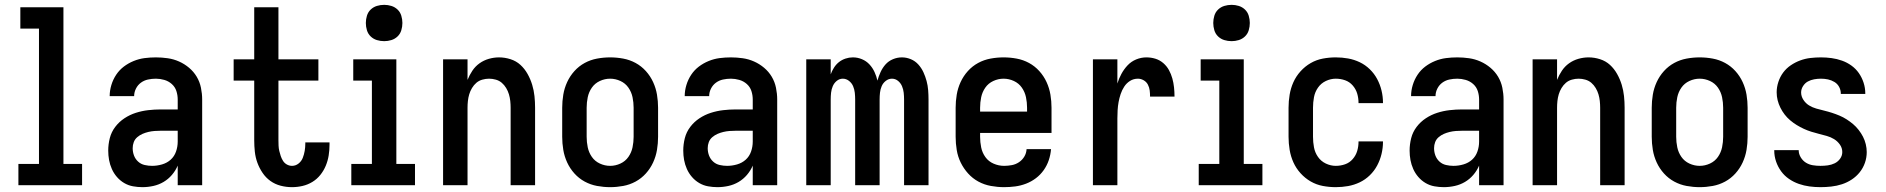

<svg xmlns="http://www.w3.org/2000/svg" viewBox="-20 -765 7790 793"><path d="M56 0V-88H141V-647H64V-735H242V-88H319V0Z M568 8Q549 8 529.5 4.5Q510 1 493 -9Q476 -19 463 -34Q450 -49 442 -67Q434 -85 430.5 -104Q427 -123 427 -143Q427 -169 433.5 -194.5Q440 -220 456 -241Q472 -262 494 -276.5Q516 -291 541 -299Q566 -307 592 -310Q618 -313 644 -313H714V-354Q714 -372 708.5 -389Q703 -406 689.5 -418Q676 -430 658.5 -435Q641 -440 624 -440Q607 -440 591 -436.5Q575 -433 562 -423.5Q549 -414 541.5 -399Q534 -384 534 -368H433Q433 -391 440 -414Q447 -437 460 -456.5Q473 -476 491.5 -490Q510 -504 532 -513Q554 -522 577 -525Q600 -528 624 -528Q648 -528 672.5 -524.5Q697 -521 719.5 -511Q742 -501 761 -485Q780 -469 792.5 -448Q805 -427 810 -402.5Q815 -378 815 -354V0H714V-81Q705 -60 690 -42.5Q675 -25 655.5 -13.5Q636 -2 613.5 3Q591 8 568 8ZM608 -80Q629 -80 649.5 -86Q670 -92 685 -105.5Q700 -119 707 -139Q714 -159 714 -180V-225H644Q631 -225 618 -224Q605 -223 592.5 -220Q580 -217 568.5 -212Q557 -207 547 -198.5Q537 -190 532.5 -178Q528 -166 528 -153Q528 -137 533.5 -122.5Q539 -108 550.5 -97.5Q562 -87 577.5 -83.5Q593 -80 608 -80Z M1186 8Q1162 8 1139 2Q1116 -4 1097 -17.5Q1078 -31 1064.5 -51Q1051 -71 1043 -93Q1035 -115 1032.5 -138.5Q1030 -162 1030 -186V-432H945V-520H1030V-735H1130V-520H1295V-432H1130V-186Q1130 -175 1130.5 -163.5Q1131 -152 1133.5 -141.5Q1136 -131 1139.5 -120.5Q1143 -110 1149 -100.5Q1155 -91 1165 -85.5Q1175 -80 1186 -80Q1201 -80 1213 -89.5Q1225 -99 1230.5 -113Q1236 -127 1238.5 -142Q1241 -157 1241 -172V-177H1341V-167Q1341 -145 1337.5 -123Q1334 -101 1325.5 -80.5Q1317 -60 1303 -42.5Q1289 -25 1270 -13.5Q1251 -2 1229.5 3Q1208 8 1186 8Z M1431 0V-88H1516V-432H1439V-520H1617V-88H1694V0ZM1567 -595Q1551 -595 1536.5 -599.5Q1522 -604 1511 -614.5Q1500 -625 1495.5 -640Q1491 -655 1491 -670Q1491 -685 1495.5 -700Q1500 -715 1511 -725.5Q1522 -736 1536.5 -740.5Q1551 -745 1567 -745Q1582 -745 1596.5 -740.5Q1611 -736 1622 -725.5Q1633 -715 1637.5 -700Q1642 -685 1642 -670Q1642 -655 1637.5 -640Q1633 -625 1622 -614.5Q1611 -604 1596.5 -599.5Q1582 -595 1567 -595Z M1810 0V-520H1911V-435Q1919 -455 1931 -473Q1943 -491 1960.5 -503.5Q1978 -516 1999 -522Q2020 -528 2041 -528Q2065 -528 2088.5 -520.5Q2112 -513 2129.5 -497Q2147 -481 2159 -459.5Q2171 -438 2178 -415Q2185 -392 2187.5 -368Q2190 -344 2190 -320V0H2089V-320Q2089 -334 2087.5 -348Q2086 -362 2082 -375.5Q2078 -389 2070.5 -401.5Q2063 -414 2052.5 -423Q2042 -432 2028 -436Q2014 -440 2000 -440Q1986 -440 1972 -436Q1958 -432 1947.5 -423Q1937 -414 1929.5 -401.5Q1922 -389 1918 -375.5Q1914 -362 1912.5 -348Q1911 -334 1911 -320V0Z M2500 8Q2473 8 2446 3Q2419 -2 2395 -15Q2371 -28 2352.5 -48.5Q2334 -69 2322.5 -94Q2311 -119 2306.5 -146Q2302 -173 2302 -200V-320Q2302 -347 2306.5 -374Q2311 -401 2322.5 -426Q2334 -451 2352.5 -471.5Q2371 -492 2395 -505Q2419 -518 2446 -523Q2473 -528 2500 -528Q2527 -528 2554 -523Q2581 -518 2605 -505Q2629 -492 2647.5 -471.5Q2666 -451 2677.5 -426Q2689 -401 2693.5 -374Q2698 -347 2698 -320V-200Q2698 -173 2693.5 -146Q2689 -119 2677.5 -94Q2666 -69 2647.5 -48.5Q2629 -28 2605 -15Q2581 -2 2554 3Q2527 8 2500 8ZM2500 -80Q2522 -80 2542.5 -89.5Q2563 -99 2575.5 -117Q2588 -135 2592.5 -156.5Q2597 -178 2597 -200V-320Q2597 -342 2592.5 -363.5Q2588 -385 2575.5 -403Q2563 -421 2542.5 -430.5Q2522 -440 2500 -440Q2478 -440 2457.5 -430.5Q2437 -421 2424.5 -403Q2412 -385 2407.5 -363.5Q2403 -342 2403 -320V-200Q2403 -178 2407.5 -156.5Q2412 -135 2424.5 -117Q2437 -99 2457.5 -89.5Q2478 -80 2500 -80Z M2943 8Q2924 8 2904.5 4.5Q2885 1 2868 -9Q2851 -19 2838 -34Q2825 -49 2817 -67Q2809 -85 2805.5 -104Q2802 -123 2802 -143Q2802 -169 2808.5 -194.5Q2815 -220 2831 -241Q2847 -262 2869 -276.5Q2891 -291 2916 -299Q2941 -307 2967 -310Q2993 -313 3019 -313H3089V-354Q3089 -372 3083.5 -389Q3078 -406 3064.5 -418Q3051 -430 3033.5 -435Q3016 -440 2999 -440Q2982 -440 2966 -436.5Q2950 -433 2937 -423.5Q2924 -414 2916.5 -399Q2909 -384 2909 -368H2808Q2808 -391 2815 -414Q2822 -437 2835 -456.5Q2848 -476 2866.5 -490Q2885 -504 2907 -513Q2929 -522 2952 -525Q2975 -528 2999 -528Q3023 -528 3047.5 -524.5Q3072 -521 3094.5 -511Q3117 -501 3136 -485Q3155 -469 3167.5 -448Q3180 -427 3185 -402.5Q3190 -378 3190 -354V0H3089V-81Q3080 -60 3065 -42.5Q3050 -25 3030.5 -13.5Q3011 -2 2988.5 3Q2966 8 2943 8ZM2983 -80Q3004 -80 3024.5 -86Q3045 -92 3060 -105.5Q3075 -119 3082 -139Q3089 -159 3089 -180V-225H3019Q3006 -225 2993 -224Q2980 -223 2967.5 -220Q2955 -217 2943.5 -212Q2932 -207 2922 -198.5Q2912 -190 2907.5 -178Q2903 -166 2903 -153Q2903 -137 2908.5 -122.5Q2914 -108 2925.5 -97.5Q2937 -87 2952.5 -83.5Q2968 -80 2983 -80Z M3310 0V-520H3411V-458Q3416 -472 3424.5 -485.5Q3433 -499 3445 -508.5Q3457 -518 3472 -523Q3487 -528 3502 -528H3503Q3522 -528 3540 -520.5Q3558 -513 3571 -499Q3584 -485 3592 -467.5Q3600 -450 3604 -432Q3609 -450 3617 -467.5Q3625 -485 3637.5 -499Q3650 -513 3668 -520.5Q3686 -528 3705 -528Q3724 -528 3742 -520.5Q3760 -513 3773 -498.5Q3786 -484 3794 -466.5Q3802 -449 3807 -430.5Q3812 -412 3813.5 -392.5Q3815 -373 3815 -354V0H3714V-354Q3714 -368 3712.5 -382Q3711 -396 3705.5 -409Q3700 -422 3689 -431Q3678 -440 3664 -440Q3650 -440 3638.5 -431Q3627 -422 3621.5 -409Q3616 -396 3614.5 -382Q3613 -368 3613 -354V0H3512V-354Q3512 -368 3510.5 -382Q3509 -396 3503.5 -409Q3498 -422 3486.5 -431Q3475 -440 3461 -440Q3447 -440 3436 -431Q3425 -422 3419.5 -409Q3414 -396 3412.5 -382Q3411 -368 3411 -354V0Z M4127 8Q4100 8 4072.5 3Q4045 -2 4021 -15Q3997 -28 3978.5 -48.5Q3960 -69 3948 -93.5Q3936 -118 3931.5 -145.5Q3927 -173 3927 -200V-320Q3927 -347 3931.5 -374Q3936 -401 3947.5 -426Q3959 -451 3977.5 -471.5Q3996 -492 4020 -505Q4044 -518 4071 -523Q4098 -528 4125 -528Q4152 -528 4179 -523Q4206 -518 4230 -505Q4254 -492 4272.5 -471.5Q4291 -451 4302.5 -426Q4314 -401 4318.5 -374Q4323 -347 4323 -320V-216H4028V-200Q4028 -178 4032.5 -156Q4037 -134 4050 -116Q4063 -98 4084 -89Q4105 -80 4127 -80Q4143 -80 4159 -83Q4175 -86 4188.5 -95Q4202 -104 4210.5 -118Q4219 -132 4220 -149H4321Q4319 -125 4311.5 -103Q4304 -81 4290.5 -62Q4277 -43 4258.5 -29Q4240 -15 4218 -6.5Q4196 2 4173 5Q4150 8 4127 8ZM4222 -304V-320Q4222 -342 4217.5 -363.5Q4213 -385 4200.5 -403Q4188 -421 4167.5 -430.5Q4147 -440 4125 -440Q4103 -440 4082.5 -430.5Q4062 -421 4049.5 -403Q4037 -385 4032.5 -363.5Q4028 -342 4028 -320V-304Z M4494 0V-520H4595V-420Q4601 -440 4611.5 -459.5Q4622 -479 4637 -495Q4652 -511 4672.5 -519.5Q4693 -528 4715 -528Q4734 -528 4752 -522.5Q4770 -517 4784.5 -504.5Q4799 -492 4808 -475.5Q4817 -459 4822 -441Q4827 -423 4829 -404Q4831 -385 4831 -366H4730Q4730 -379 4728.5 -391.5Q4727 -404 4721 -415.5Q4715 -427 4703.5 -433.5Q4692 -440 4680 -440Q4662 -440 4647.5 -431Q4633 -422 4623.5 -407.5Q4614 -393 4608.5 -376.5Q4603 -360 4600 -343.5Q4597 -327 4596 -310Q4595 -293 4595 -276V0Z M4931 0V-88H5016V-432H4939V-520H5117V-88H5194V0ZM5067 -595Q5051 -595 5036.5 -599.5Q5022 -604 5011 -614.5Q5000 -625 4995.5 -640Q4991 -655 4991 -670Q4991 -685 4995.5 -700Q5000 -715 5011 -725.5Q5022 -736 5036.5 -740.5Q5051 -745 5067 -745Q5082 -745 5096.5 -740.5Q5111 -736 5122 -725.5Q5133 -715 5137.5 -700Q5142 -685 5142 -670Q5142 -655 5137.5 -640Q5133 -625 5122 -614.5Q5111 -604 5096.5 -599.5Q5082 -595 5067 -595Z M5497 8Q5470 8 5443.5 3Q5417 -2 5393.5 -15.5Q5370 -29 5351.5 -49.5Q5333 -70 5322 -94.5Q5311 -119 5306.5 -146Q5302 -173 5302 -200V-320Q5302 -347 5306.5 -374Q5311 -401 5322 -425.5Q5333 -450 5351.5 -470.5Q5370 -491 5393.5 -504.5Q5417 -518 5443.5 -523Q5470 -528 5497 -528Q5523 -528 5548 -523.5Q5573 -519 5596 -508Q5619 -497 5637.5 -479Q5656 -461 5668 -438.5Q5680 -416 5686 -391Q5692 -366 5692 -341V-339H5591V-340Q5591 -360 5585.5 -378.5Q5580 -397 5567 -412Q5554 -427 5535.5 -433.5Q5517 -440 5497 -440Q5476 -440 5456 -430.5Q5436 -421 5423.5 -403Q5411 -385 5407 -363.5Q5403 -342 5403 -320V-200Q5403 -178 5407 -156.5Q5411 -135 5423.5 -117Q5436 -99 5456 -89.5Q5476 -80 5497 -80Q5517 -80 5535.5 -86.5Q5554 -93 5567 -108Q5580 -123 5585.5 -141.5Q5591 -160 5591 -180V-181H5692V-179Q5692 -154 5686 -129Q5680 -104 5668 -81.5Q5656 -59 5637.5 -41Q5619 -23 5596 -12Q5573 -1 5548 3.5Q5523 8 5497 8Z M5943 8Q5924 8 5904.5 4.5Q5885 1 5868 -9Q5851 -19 5838 -34Q5825 -49 5817 -67Q5809 -85 5805.5 -104Q5802 -123 5802 -143Q5802 -169 5808.5 -194.5Q5815 -220 5831 -241Q5847 -262 5869 -276.5Q5891 -291 5916 -299Q5941 -307 5967 -310Q5993 -313 6019 -313H6089V-354Q6089 -372 6083.5 -389Q6078 -406 6064.5 -418Q6051 -430 6033.5 -435Q6016 -440 5999 -440Q5982 -440 5966 -436.5Q5950 -433 5937 -423.5Q5924 -414 5916.5 -399Q5909 -384 5909 -368H5808Q5808 -391 5815 -414Q5822 -437 5835 -456.5Q5848 -476 5866.5 -490Q5885 -504 5907 -513Q5929 -522 5952 -525Q5975 -528 5999 -528Q6023 -528 6047.5 -524.5Q6072 -521 6094.5 -511Q6117 -501 6136 -485Q6155 -469 6167.5 -448Q6180 -427 6185 -402.5Q6190 -378 6190 -354V0H6089V-81Q6080 -60 6065 -42.5Q6050 -25 6030.5 -13.5Q6011 -2 5988.5 3Q5966 8 5943 8ZM5983 -80Q6004 -80 6024.5 -86Q6045 -92 6060 -105.5Q6075 -119 6082 -139Q6089 -159 6089 -180V-225H6019Q6006 -225 5993 -224Q5980 -223 5967.5 -220Q5955 -217 5943.5 -212Q5932 -207 5922 -198.5Q5912 -190 5907.5 -178Q5903 -166 5903 -153Q5903 -137 5908.5 -122.5Q5914 -108 5925.5 -97.5Q5937 -87 5952.5 -83.5Q5968 -80 5983 -80Z M6310 0V-520H6411V-435Q6419 -455 6431 -473Q6443 -491 6460.5 -503.5Q6478 -516 6499 -522Q6520 -528 6541 -528Q6565 -528 6588.5 -520.5Q6612 -513 6629.5 -497Q6647 -481 6659 -459.5Q6671 -438 6678 -415Q6685 -392 6687.5 -368Q6690 -344 6690 -320V0H6589V-320Q6589 -334 6587.5 -348Q6586 -362 6582 -375.5Q6578 -389 6570.5 -401.5Q6563 -414 6552.5 -423Q6542 -432 6528 -436Q6514 -440 6500 -440Q6486 -440 6472 -436Q6458 -432 6447.5 -423Q6437 -414 6429.5 -401.5Q6422 -389 6418 -375.5Q6414 -362 6412.5 -348Q6411 -334 6411 -320V0Z M7000 8Q6973 8 6946 3Q6919 -2 6895 -15Q6871 -28 6852.5 -48.5Q6834 -69 6822.5 -94Q6811 -119 6806.5 -146Q6802 -173 6802 -200V-320Q6802 -347 6806.5 -374Q6811 -401 6822.5 -426Q6834 -451 6852.5 -471.5Q6871 -492 6895 -505Q6919 -518 6946 -523Q6973 -528 7000 -528Q7027 -528 7054 -523Q7081 -518 7105 -505Q7129 -492 7147.5 -471.5Q7166 -451 7177.5 -426Q7189 -401 7193.5 -374Q7198 -347 7198 -320V-200Q7198 -173 7193.5 -146Q7189 -119 7177.5 -94Q7166 -69 7147.5 -48.5Q7129 -28 7105 -15Q7081 -2 7054 3Q7027 8 7000 8ZM7000 -80Q7022 -80 7042.5 -89.5Q7063 -99 7075.5 -117Q7088 -135 7092.5 -156.5Q7097 -178 7097 -200V-320Q7097 -342 7092.5 -363.5Q7088 -385 7075.5 -403Q7063 -421 7042.5 -430.5Q7022 -440 7000 -440Q6978 -440 6957.5 -430.5Q6937 -421 6924.5 -403Q6912 -385 6907.5 -363.5Q6903 -342 6903 -320V-200Q6903 -178 6907.5 -156.5Q6912 -135 6924.5 -117Q6937 -99 6957.5 -89.5Q6978 -80 7000 -80Z M7499 8Q7476 8 7453.5 5Q7431 2 7409.5 -5.5Q7388 -13 7369 -26Q7350 -39 7336.5 -57.5Q7323 -76 7315.5 -98Q7308 -120 7308 -143V-145H7409V-144Q7409 -129 7417.5 -115Q7426 -101 7439 -93Q7452 -85 7467.5 -82.5Q7483 -80 7499 -80Q7514 -80 7529 -82Q7544 -84 7557.5 -90.5Q7571 -97 7580 -109.5Q7589 -122 7589 -137Q7589 -154 7579 -168Q7569 -182 7555 -190.5Q7541 -199 7525 -203.5Q7509 -208 7493 -212Q7477 -216 7461 -221Q7445 -226 7430 -233Q7415 -240 7401 -248.5Q7387 -257 7374 -268Q7361 -279 7351 -292Q7341 -305 7333.5 -320Q7326 -335 7322 -351Q7318 -367 7318 -384Q7318 -405 7325 -426.5Q7332 -448 7345 -465.5Q7358 -483 7376.5 -495.5Q7395 -508 7415.5 -515.5Q7436 -523 7457.5 -525.5Q7479 -528 7501 -528Q7523 -528 7545 -525Q7567 -522 7588 -514.5Q7609 -507 7627 -494Q7645 -481 7657.5 -463Q7670 -445 7677 -423.5Q7684 -402 7684 -380V-377H7583V-378Q7583 -393 7576 -406Q7569 -419 7556.5 -426.5Q7544 -434 7530 -437Q7516 -440 7501 -440Q7487 -440 7473 -437.5Q7459 -435 7447 -428.5Q7435 -422 7427 -409.5Q7419 -397 7419 -383Q7419 -367 7428.5 -352.5Q7438 -338 7452 -329.5Q7466 -321 7482 -316.5Q7498 -312 7514.5 -308Q7531 -304 7546.5 -299Q7562 -294 7577.5 -287.5Q7593 -281 7607 -272Q7621 -263 7633.5 -252.5Q7646 -242 7656.5 -228.5Q7667 -215 7674.5 -200.5Q7682 -186 7686 -169.5Q7690 -153 7690 -137Q7690 -114 7682.5 -92.5Q7675 -71 7661 -53.5Q7647 -36 7628 -23.5Q7609 -11 7587.5 -4Q7566 3 7543.5 5.5Q7521 8 7499 8Z"/></svg>

Font: Iosevka Custom Semibold
Style: Regular
Weight: 600
Designer: Belleve Invis
Foundry: Belleve Invis
Version: Version 27.0.2; ttfautohint (v1.8.4)